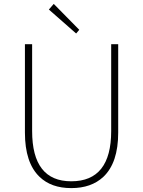

<svg xmlns="http://www.w3.org/2000/svg" viewBox="-20 -953 734 986"><path d="M183 -45Q108 -117 108 -272V-726H145V-280Q145 -22 346 -22Q551 -22 551 -280V-726H587V-272Q587 -117 511 -45Q449 13 346 13Q243 13 183 -45ZM231 -904 256 -933 387 -800 371 -781Z"/></svg>

Font: Noto Sans CJK TC Thin
Style: Regular
Weight: 250
Designer: Ryoko NISHIZUKA ???? (kana & ideographs); Paul D. Hunt (Latin, Greek & Cyrillic); Wenlong ZHANG ??? (bopomofo); Sandoll 
Foundry: Adobe Systems Incorporated
Version: Version 1.004 January 19, 2016